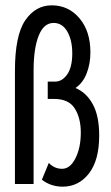

<svg xmlns="http://www.w3.org/2000/svg" viewBox="-20 -690 415 720"><path d="M215 10Q171 10 137 -16L163 -79Q184 -57 213 -57Q243 -57 263 -96.5Q283 -136 283 -193Q283 -247 260.5 -283Q238 -319 183 -319H159V-384H187Q213 -384 232 -411Q251 -438 251 -490Q251 -539 232.5 -571.5Q214 -604 181 -604Q144 -604 125 -556Q106 -508 106 -427V0H36V-424Q36 -557 74.5 -613.5Q113 -670 174 -670Q237 -670 278 -621.5Q319 -573 319 -494Q319 -451 305 -415Q291 -379 263 -360Q304 -343 328 -299Q352 -255 352 -182Q352 -89 313.5 -39.5Q275 10 215 10Z"/></svg>

Font: Inconsolata Condensed Medium
Style: Regular
Weight: 500
Width: 3
Monospace: yes
Designer: Raph Levien, Cyreal, Brenton Simpson
Foundry: Raph Levien, Cyreal, Google
Version: Version 3.100; ttfautohint (v1.8.4.7-5d5b)